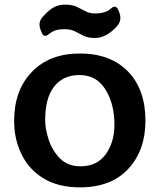

<svg xmlns="http://www.w3.org/2000/svg" viewBox="-20 -798 689 829"><path d="M325 11Q233 11 169 -27Q106 -65 74 -130Q41 -195 41 -277Q41 -408 118 -488Q194 -567 325 -567Q457 -567 533 -489Q608 -411 608 -277Q608 -149 534 -69Q460 11 325 11ZM328 -80Q399 -80 436.5 -132Q474 -184 474 -259Q474 -342 442 -400Q403 -474 323 -474Q253 -474 214 -424.5Q175 -375 175 -280Q175 -241 190.5 -194Q206 -147 239.5 -113.5Q273 -80 328 -80ZM157 -665Q141 -700 165 -726Q180 -743 195 -755Q224 -778 260 -778Q292 -778 311 -769L348 -750Q365 -740 391 -740Q419 -740 438 -748Q448 -751 460 -762Q480 -779 490 -756L494 -747Q501 -730 499.5 -715Q498 -700 486 -686Q440 -634 390 -634Q359 -634 340 -644L303 -663Q285 -672 259 -672Q231 -672 214 -665Q204 -661 191 -651Q170 -633 160 -657Z"/></svg>

Font: MaokenZhuyuanTi
Style: Regular
Weight: 400
Designer: Fontworks Inc & LongZhuTi team: ZERO子、时光羊、荆南、频凡、刘鹏、Little White Dog、帆影Magmeta、奈白不弍、白日月球、ChaoTawei、雨三（排名不分先后）
Version: Version 1.000; 20230222